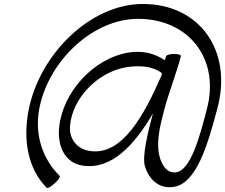

<svg xmlns="http://www.w3.org/2000/svg" viewBox="-20 -817 1135 968"><path d="M281 70C197 -13 153 -133 178 -269C223 -507 446 -722 676 -722C932 -722 1090 -520 1023 -267C988 -132 942 44 866 52C822 56 800 20 787 -19C764 -93 786 -181 809 -267C833 -356 868 -444 892 -533C894 -540 879 -545 858 -545C837 -545 819 -540 817 -533C815 -527 813 -520 811 -513C762 -547 699 -564 627 -552C447 -521 295 -349 278 -173C269 -79 308 5 397 18C541 40 657 -84 751 -245C725 -150 697 -32 710 19C729 83 776 134 850 126C972 114 1029 -96 1075 -267C1155 -558 989 -797 700 -797C435 -797 180 -543 125 -265C94 -111 121 35 216 130C220 134 238 124 256 107C274 91 285 75 281 70ZM432 -56C368 -66 328 -116 333 -182C344 -321 471 -453 616 -478C685 -489 752 -483 796 -448C795 -444 795 -440 794 -436C707 -238 597 -30 432 -56Z"/></svg>

Font: Nupuram Light Oblique
Style: Regular
Weight: 300
Designer: Santhosh Thottingal (santhosh.thottingal@gmail.com)
Foundry: SMC
Version: Version 1.000